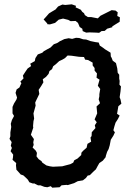

<svg xmlns="http://www.w3.org/2000/svg" viewBox="-20 -854 610 889"><path d="M222 15 215 8 199 13 185 11 167 4H156L138 -5L133 -4L116 -10L109 -22L100 -31L88 -42L76 -46L61 -63L56 -68L54 -88L55 -99L38 -114L40 -125L41 -138L29 -154L35 -169L30 -179L34 -196L24 -211L28 -223V-241L32 -266L30 -281L35 -298L45 -317L38 -329V-359L45 -375L56 -393L59 -402L52 -424L57 -440L70 -449L79 -469L74 -476L89 -491L86 -504L97 -521L108 -537L124 -548L120 -559L141 -571L144 -585L155 -602L176 -610L183 -617L201 -627L214 -634L229 -649L247 -656L257 -663L278 -673L298 -677L314 -674L332 -679L347 -678L365 -672L379 -671L398 -664L422 -659L437 -657L442 -643L457 -633L466 -626L492 -610L493 -593L497 -586L502 -573L517 -562L523 -537L525 -517L532 -508V-490L534 -479L533 -462L540 -454L538 -431L534 -404L538 -393L542 -374L528 -362L522 -327L534 -319L526 -303L515 -286L510 -270L505 -251L512 -241L505 -226L493 -207L488 -181L483 -164L476 -151L470 -132L469 -126L456 -110L440 -99L432 -85L424 -70L412 -59L396 -43L386 -41L378 -30L364 -19L340 -15L323 -6L310 -2L294 3L288 2L265 4L256 13ZM225 -82 268 -84 306 -94 319 -101 324 -112 339 -120 356 -136 357 -147 365 -156 381 -170 385 -188 402 -198 399 -217 404 -224 405 -242 422 -261 419 -274 428 -288 418 -301 430 -329 427 -361 443 -376 437 -394 440 -408V-418L444 -442L433 -457L441 -485L427 -494L429 -514L418 -527V-539L409 -551V-564L388 -576L374 -578L369 -590L346 -591L311 -596L293 -597L281 -585L269 -578L254 -571L240 -558L226 -547L221 -534L209 -525L205 -512L193 -498L178 -487L181 -473L171 -456L159 -438L162 -419L147 -388L143 -379L145 -365L135 -329L138 -305L135 -293L133 -270L134 -263L123 -230L137 -210L134 -195L136 -183L131 -171L146 -156L151 -146L149 -130L159 -117L172 -108L176 -101L195 -88L211 -84ZM349 -729 341 -748 330 -757 307 -756 296 -762 272 -768 252 -763 235 -748 211 -741 199 -742V-745L182 -764L193 -776L207 -792L220 -800L237 -810L249 -824L269 -833L282 -831L312 -834L332 -827L330 -820L354 -809L361 -799L369 -793L373 -784L387 -775H402L433 -769L445 -781L461 -789L477 -797L497 -807L515 -805L525 -797L523 -780L535 -774L534 -753L516 -742L500 -732V-728L476 -721L465 -711L450 -710L439 -702L425 -703L395 -704L379 -703L363 -710L361 -721Z"/></svg>

Font: Winky Rough
Style: Italic
Weight: 400
Italic angle: -8.97852°
Designer: Simon Atzbach
Foundry: typofactur
Version: Version 1.206